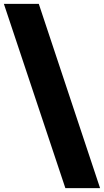

<svg xmlns="http://www.w3.org/2000/svg" viewBox="-22 -760 536 990"><path d="M178 -740 494 210H315L-2 -740Z"/></svg>

Font: Georama Black
Style: Regular
Weight: 900
Designer: Jean-Baptiste Levee
Foundry: Production Type
Version: Version 1.001